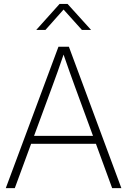

<svg xmlns="http://www.w3.org/2000/svg" viewBox="-20 -968 654 988"><path d="M9.8 0H56.2L140.1 -228H473.6L557.1 0H604.5L334.5 -727.5H280.8ZM213.9 -814 307.1 -918.9 401.4 -814H448.2V-814.5L327.6 -947.8H286.6L167 -814.5V-814ZM155.3 -269 248.5 -522C266.6 -570.8 285.2 -622.1 307.1 -687C329.6 -622.1 347.7 -570.8 365.7 -522L458.5 -269Z"/></svg>

Font: Raveo Display Display ExLight
Style: Regular
Weight: 200
Designer: Jakub Foglar, Rasmus Andersson (Inter)
Foundry: Jakubfoglar.com
Version: Version 1.100;Glyphs 3.2.3 (3260)